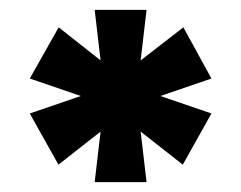

<svg xmlns="http://www.w3.org/2000/svg" viewBox="-20 -720 490 390"><path d="M172.3 -350 184.3 -452.7 98.7 -385.5 40.5 -489.5 144.2 -525 40.5 -560.5 99.2 -664.5 184.3 -597.3 172.3 -700H277.7L265.7 -597.3L352.5 -664.5L409.5 -560.5L305.8 -525L409.5 -489.5L351.3 -385.5L265.7 -452.7L277.7 -350Z"/></svg>

Font: Golos Text
Style: Regular
Weight: 400
Designer: A.Korolkova, Vitaly Kuzmin
Foundry: ParaType Ltd
Version: Version 2.004